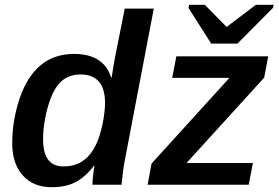

<svg xmlns="http://www.w3.org/2000/svg" viewBox="-20 -760 1146 790"><path d="M192.9 10.3Q117.2 10.3 73.7 -38.3Q30.3 -86.9 30.3 -169.4Q30.3 -264.6 61 -355.5Q91.8 -445.8 147.5 -491.9Q203.1 -538.1 284.7 -538.1Q346.2 -538.1 384.3 -513.4Q422.4 -488.8 437 -441.4H439.5Q441.4 -454.6 444.6 -474.1Q447.8 -493.7 452.6 -520.5L493.2 -724.6H612.8L495.6 -111.3Q489.7 -82 486.1 -54Q482.4 -25.9 480 0H360.4Q360.4 -28.8 368.7 -78.1H366.7Q331.5 -32.2 291.5 -11Q251.5 10.3 192.9 10.3ZM241.2 -75.2Q323.7 -75.2 365.7 -147.5Q380.4 -171.9 390.6 -205.3Q400.9 -238.8 406.5 -273.4Q412.1 -308.1 412.1 -336.4Q412.1 -395.5 386.5 -424.6Q360.8 -453.6 311.5 -453.6Q258.8 -453.6 226.1 -419.4Q204.6 -397 189.2 -356.9Q173.8 -316.9 165.5 -271.5Q157.2 -226.1 157.2 -187.5Q157.2 -131.3 178 -103.3Q198.7 -75.2 241.2 -75.2ZM1020.5 -89.4 1003.4 0H587.4L603.5 -86.9L923.8 -439.5H688.5L705.6 -528.3H1083.5L1066.9 -440.4L747.6 -89.4ZM1103 -727.5 957 -580.6H849.1L755.4 -727.5L758.3 -740.2H822.8L911.6 -649.9H913.6L1032.7 -740.2H1106Z"/></svg>

Font: Arimo SemiBold
Style: Italic
Weight: 600
Italic angle: -12°
Version: Version 1.33